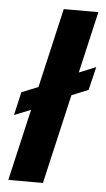

<svg xmlns="http://www.w3.org/2000/svg" viewBox="-52 -755 438 790"><g transform="rotate(5 166.5 -360.0)"><path d="M167 -330 13 -268 35 -364 189 -426ZM191 -436 333 -494 310 -398 169 -340ZM13 0 179 -720H322L156 0Z"/></g></svg>

Font: Instrument Sans SemiCondensed
Style: Bold Italic
Weight: 700
Width: 4
Italic angle: -13°
Designer: Rodrigo Fuenzalida
Foundry: fragTYPE
Version: Version 1.000;gftools[0.9.28]